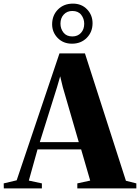

<svg xmlns="http://www.w3.org/2000/svg" viewBox="-78 -1039 772 1059"><path d="M14 -44.5 250 -744.5H390.5L616.5 -42L674 -27.5V0H348.5V-27.5L419.5 -43L369.5 -215H129L81 -43L153 -27.5V0H-57L-57.5 -27.5ZM356.5 -255 268.5 -558 254 -618 236.5 -558 141.5 -255ZM319 -798Q271 -798 240.2 -829.5Q209.5 -861 209.5 -905.5Q210 -955 242 -987Q274 -1019 324.5 -1019Q372 -1019 402.2 -987.5Q432.5 -956 432.5 -911Q432.5 -862.5 400.5 -830.2Q368.5 -798 319 -798ZM321 -838Q350.5 -838 368.5 -857.5Q386.5 -877 386.5 -908Q386.5 -936 370 -957.2Q353.5 -978.5 321 -978.5Q292 -978.5 273.8 -959Q255.5 -939.5 255.5 -908.5Q255.5 -880.5 272.2 -859.2Q289 -838 321 -838Z"/></svg>

Font: Merriweather 120pt ExtraBold
Style: Regular
Weight: 800
Version: Version 2.100